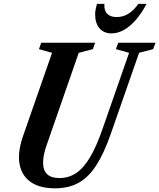

<svg xmlns="http://www.w3.org/2000/svg" viewBox="-20 -988 844 1018"><path d="M271.5 10.5Q178 10.5 129.2 -33.8Q80.5 -78 80.5 -155Q80.5 -179.5 85.8 -207Q91 -234.5 101.5 -264.5L256 -708L186.5 -727.5L198.5 -761.5H484.5L472.5 -727.5L397.5 -708L229.5 -225Q218.5 -195.5 213.5 -170.8Q208.5 -146 208.5 -125.5Q208.5 -44 295 -44Q344.5 -44 384 -70.5Q423.5 -97 457.8 -154.8Q492 -212.5 524.5 -307L664.5 -708L594.5 -727.5L607 -761.5H804.5L792 -727.5L717.5 -708L568 -280Q531.5 -174.5 490 -110.8Q448.5 -47 395.8 -18.2Q343 10.5 271.5 10.5ZM571 -811Q531 -811 507.8 -837.8Q484.5 -864.5 484.5 -911.5Q484.5 -924.5 486.8 -936.8Q489 -949 494 -967.5H533.5Q531 -932.5 548.2 -915Q565.5 -897.5 599 -897.5Q632 -897.5 660.5 -915Q689 -932.5 713.5 -967.5H757Q730.5 -917 699.8 -882Q669 -847 636.5 -829Q604 -811 571 -811Z"/></svg>

Font: Libre Caslon Condensed
Style: Italic
Weight: 400
Italic angle: -22.583°
Designer: Pablo Impallari, Rodrigo Fuenzalida, Katja Schimmel, Ertekin Erdin
Foundry: Pablo Impallari, Rodrigo Fuenzalida
Version: Version 2.000;gftools[0.9.33]